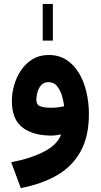

<svg xmlns="http://www.w3.org/2000/svg" viewBox="-20 -684 509 970"><path d="M195.8 -479V-664.1H247.1V-479ZM429.2 -108.4Q429.2 5.9 387 81.5Q344.7 157.2 267.6 201.7Q190.4 246.1 85 266.1L36.6 135.7Q136.2 116.7 203.4 81.5Q270.5 46.4 288.6 -4.9Q276.4 -2.4 263.2 -0.7Q250 1 239.3 1Q146.5 1 93.3 -40Q40 -81.1 40 -174.8Q40 -213.9 51.8 -254.6Q63.5 -295.4 86.9 -329.8Q110.4 -364.3 145 -385.3Q179.7 -406.2 225.6 -406.2Q278.3 -406.2 316.7 -380.9Q355 -355.5 379.9 -313Q404.8 -270.5 417 -217.3Q429.2 -164.1 429.2 -108.4ZM237.3 -139.6Q258.3 -139.6 275.6 -142.1Q293 -144.5 304.2 -147Q301.3 -171.9 293 -200.2Q284.7 -228.5 268.3 -248.8Q252 -269 224.6 -269Q201.2 -269 187.7 -253.4Q174.3 -237.8 168.9 -216.8Q163.6 -195.8 163.6 -180.2Q163.6 -153.8 184.8 -146.7Q206.1 -139.6 237.3 -139.6Z"/></svg>

Font: Vazirmatn RD UI ExtraBold
Style: Regular
Weight: 800
Designer: Saber Rastikerdar
Foundry: Saber Rastikerdar
Version: Version 33.003